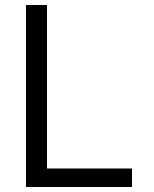

<svg xmlns="http://www.w3.org/2000/svg" viewBox="-20 -745 614 768"><path d="M168 -71H508V3H84V-725H168Z"/></svg>

Font: SUITE Medium
Style: Regular
Weight: 500
Designer: Sun
Foundry: Sun
Version: Version 2.040